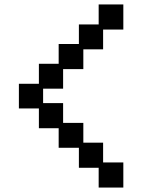

<svg xmlns="http://www.w3.org/2000/svg" viewBox="-20 -739 640 864"><path d="M424 105V16H335V-74H244V-162H155V-251H65V-362H155V-452H244V-541H335V-629H424V-719H535V-606H444V-517H355V-428H264V-340H174V-275H264V-186H355V-97H444V-8H535V105Z"/></svg>

Font: Pixelify Sans Medium
Style: Regular
Weight: 500
Designer: Stefie Justprince
Foundry: Typecalism Foundryline
Version: Version 1.000;February 13, 2025;FontCreator 15.0.0.3015 64-b